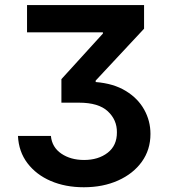

<svg xmlns="http://www.w3.org/2000/svg" viewBox="-20 -748 687 777"><path d="M52.7 -197.8H186Q190.4 -151.9 228.3 -126.2Q266.1 -100.6 320.3 -100.6Q377.9 -100.6 415.8 -129.9Q453.6 -159.2 453.1 -212.9Q453.6 -262.7 416.3 -297.6Q378.9 -332.5 299.8 -332.5H228.5V-427.7L396.5 -612.3V-617.2H89.4V-727.5H563V-631.8L367.2 -421.9V-416Q439.5 -410.2 488.8 -380.1Q538.1 -350.1 563.5 -304.4Q588.9 -258.8 588.9 -206.1Q588.9 -142.1 554 -93.5Q519 -44.9 458 -17.6Q397 9.8 319.3 9.8Q244.6 9.8 185.5 -15.6Q126.5 -41 91.1 -87.6Q55.7 -134.3 52.7 -197.8Z"/></svg>

Font: Inter Semi Bold
Style: Regular
Weight: 600
Designer: Rasmus Andersson
Foundry: rsms
Version: Version 4.000;git-e0f93cc